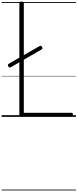

<svg xmlns="http://www.w3.org/2000/svg" viewBox="-20 -1443 958 2371"><path d="M247 0Q219 0 219 -23V-1404Q219 -1414 226 -1418.5Q233 -1423 247 -1423Q261 -1423 267.5 -1418.5Q274 -1414 274 -1404V-50H865Q873 -50 877 -44.5Q881 -39 881 -25Q881 -11 877 -5.5Q873 0 865 0ZM112 -612Q103 -607 96 -610Q89 -613 82 -623Q77 -633 77.5 -641Q78 -649 87 -655L469 -874Q479 -880 485.5 -877Q492 -874 499 -863Q511 -843 495 -833ZM0 898H918V908H0ZM0 -20H918V0H0ZM0 -505H918V-500H0ZM0 -1418H918V-1408H0Z"/></svg>

Font: Playwrite FR Trad Guides
Style: Regular
Weight: 400
Designer: Veronika Burian, José Scaglione
Foundry: TypeTogether
Version: Version 1.003